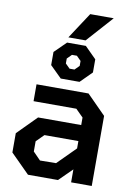

<svg xmlns="http://www.w3.org/2000/svg" viewBox="-103 -1043 792 1109"><g transform="rotate(10 292.5 -488.0)"><path d="M233 -822 334 -976H472L334 -822ZM231 -580 163 -647V-724L231 -791H341L408 -724V-647L341 -580ZM271 -645H300L326 -671V-700L300 -726H271L245 -700V-671ZM141 0 30 -111V-224L141 -336H394V-380L350 -424H99V-523H404L515 -411V0H394V-76L317 0ZM195 -93 289 -94 394 -199V-242H195L151 -198V-138Z"/></g></svg>

Font: Tomorrow Medium
Style: Regular
Weight: 500
Designer: Tony de Marco, Monica Rizzolli
Foundry: Just in Type
Version: Version 2.002